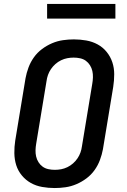

<svg xmlns="http://www.w3.org/2000/svg" viewBox="-20 -942 640 970"><path d="M256 8Q224 8 193 2.5Q162 -3 136 -17.5Q110 -32 90.5 -55.5Q71 -79 62 -107.5Q53 -136 52.5 -168Q52 -200 57 -232L109 -547Q114 -574 124 -601Q134 -628 151 -652Q168 -676 192 -694Q216 -712 243 -723.5Q270 -735 298 -739Q326 -743 353 -743Q385 -743 416 -737.5Q447 -732 473.5 -717.5Q500 -703 519 -679.5Q538 -656 547.5 -627.5Q557 -599 557 -567Q557 -535 552 -503L500 -188Q495 -161 485 -134Q475 -107 458 -83Q441 -59 417 -41Q393 -23 366 -11.5Q339 0 311 4Q283 8 256 8ZM257 -84Q273 -84 289 -87Q305 -90 320.5 -97.5Q336 -105 349 -116.5Q362 -128 371.5 -142Q381 -156 386.5 -171.5Q392 -187 394 -203L446 -518Q449 -535 449.5 -551.5Q450 -568 446.5 -583.5Q443 -599 434.5 -612.5Q426 -626 413.5 -635Q401 -644 385 -647.5Q369 -651 352 -651Q336 -651 320 -648Q304 -645 288.5 -637.5Q273 -630 260 -618.5Q247 -607 237.5 -593Q228 -579 222.5 -563.5Q217 -548 215 -532L163 -217Q160 -200 159.5 -183.5Q159 -167 162.5 -151.5Q166 -136 174.5 -122.5Q183 -109 195.5 -100Q208 -91 224 -87.5Q240 -84 257 -84ZM218 -848V-922H563V-848Z"/></svg>

Font: Iosevka SS04 Semibold Extended
Style: Italic
Weight: 600
Width: 7
Italic angle: -9°
Monospace: yes
Designer: Belleve Invis
Foundry: Belleve Invis
Version: Version 19.0.0; ttfautohint (v1.8.4)